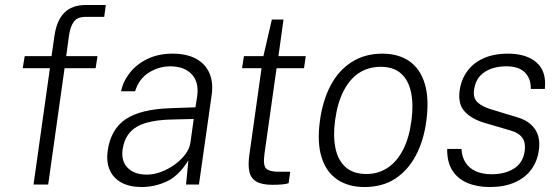

<svg xmlns="http://www.w3.org/2000/svg" viewBox="-20 -743 2256 773"><path d="M115 0 181 -468.5H71.5L79.5 -517H187.5L199.5 -600.5Q208.5 -661 239.2 -692Q270 -723 326.5 -723H406L399.5 -675H324Q292 -675 277.8 -656.2Q263.5 -637.5 258 -601.5L246.5 -517H372.5L365 -468.5H240L174 0Z M550 10Q502.5 10 469.8 -7.5Q437 -25 422.2 -57.5Q407.5 -90 413.5 -135.5Q425.5 -222 485.5 -262.8Q545.5 -303.5 667.5 -307.5L767 -311L774 -356.5Q781.5 -413.5 751.2 -444.8Q721 -476 665 -476Q618 -475.5 578.5 -450.2Q539 -425 524 -375.5H467.5Q475.5 -415.5 503 -450.2Q530.5 -485 574.2 -506Q618 -527 675 -527Q731.5 -527 769.2 -506.5Q807 -486 823.2 -448.5Q839.5 -411 832 -359L781 0H729L738.5 -97.5Q699.5 -34.5 650.8 -12.2Q602 10 550 10ZM571.5 -40Q599 -40 628 -50.8Q657 -61.5 682.8 -80Q708.5 -98.5 725.8 -121.2Q743 -144 746.5 -168L760 -264L677.5 -262Q610.5 -261 567.8 -248.2Q525 -235.5 502.5 -209.2Q480 -183 473.5 -141Q467.5 -93.5 494.5 -66.8Q521.5 -40 571.5 -40Z M1076.5 1Q1034 1 1012 -12Q990 -25 984 -51.8Q978 -78.5 984 -120L1033 -468.5H954.5L962 -517H1040.5L1074.5 -664.5H1121.5L1101 -517H1211L1204 -468.5H1093.5L1045 -125.5Q1038 -77 1051.8 -64.2Q1065.5 -51.5 1102.5 -51.5H1148.5L1142 -5.5Q1133 -2 1115.8 -0.5Q1098.5 1 1076.5 1Z M1447.5 10Q1383 10 1338.5 -19.8Q1294 -49.5 1275 -108.8Q1256 -168 1268 -256.5Q1279 -338 1311 -398.8Q1343 -459.5 1395.8 -493.2Q1448.5 -527 1519.5 -527Q1584 -527 1627.8 -496.8Q1671.5 -466.5 1690 -406.5Q1708.5 -346.5 1696.5 -256.5Q1686 -177 1654.2 -117Q1622.5 -57 1571 -23.5Q1519.5 10 1447.5 10ZM1455.5 -42.5Q1502.5 -42.5 1540 -67Q1577.5 -91.5 1602.5 -139.5Q1627.5 -187.5 1636.5 -258Q1645 -321 1635.2 -369.8Q1625.5 -418.5 1595.5 -446.2Q1565.5 -474 1512.5 -474Q1464 -474 1426.2 -449.8Q1388.5 -425.5 1363.5 -377.2Q1338.5 -329 1329 -258Q1320.5 -195 1330.5 -146.5Q1340.5 -98 1371.2 -70.2Q1402 -42.5 1455.5 -42.5Z M1952 10Q1901 10 1861.8 -6.5Q1822.5 -23 1801 -57Q1779.5 -91 1780.5 -143.5H1838Q1839.5 -111.5 1854 -88.8Q1868.5 -66 1895 -53.8Q1921.5 -41.5 1959 -41.5Q2013 -41.5 2049.5 -64.5Q2086 -87.5 2092.5 -135.5Q2097 -168 2083.2 -187.8Q2069.5 -207.5 2037.5 -217L1933.5 -247.5Q1880 -263 1851.5 -293.2Q1823 -323.5 1830.5 -378Q1836.5 -422 1860.5 -455.5Q1884.5 -489 1926 -508Q1967.5 -527 2026 -527Q2099 -527 2140 -491.5Q2181 -456 2173.5 -385H2117Q2118 -426 2093.5 -451Q2069 -476 2018.5 -476Q1966.5 -476 1930.8 -452.8Q1895 -429.5 1888.5 -380.5Q1884 -348.5 1903.2 -330.5Q1922.5 -312.5 1961.5 -301.5L2063.5 -270.5Q2092 -262 2110.2 -247.8Q2128.5 -233.5 2138.2 -216Q2148 -198.5 2150.2 -178.5Q2152.5 -158.5 2149.5 -139Q2143.5 -93.5 2118.8 -60.2Q2094 -27 2052 -8.5Q2010 10 1952 10Z"/></svg>

Font: Public Sans Thin ExtraLight
Style: Italic
Weight: 250
Italic angle: -8°
Version: Version 2.001